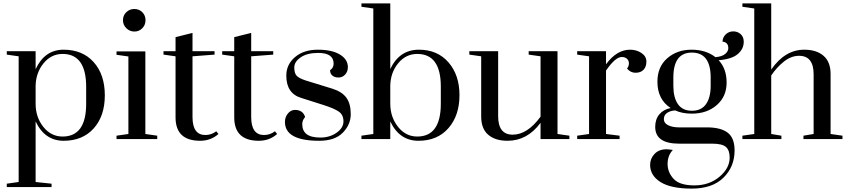

<svg xmlns="http://www.w3.org/2000/svg" viewBox="-20 -820 5004 1132"><path d="M190 -518V-412Q243 -527 355 -527Q467 -527 532.5 -453.5Q598 -380 598 -258Q598 -136 532.5 -63Q467 10 355.5 10Q244 10 190 -104V253L284 263V283H20V263L90 253V-488L20 -498V-518ZM488 -208V-308Q488 -502 349 -502Q282 -502 237 -447Q192 -392 190 -315V-208Q190 -129 235.5 -72Q281 -15 349 -15Q488 -15 488 -208Z M705 -701Q705 -729 724.5 -748Q744 -767 772 -767Q800 -767 819 -748Q838 -729 838 -701Q838 -673 819 -653.5Q800 -634 772.5 -634Q745 -634 725 -653.5Q705 -673 705 -701ZM667 -497V-517H837V-30L907 -20V0H667V-20L737 -30V-487Z M1245 -518V-498L1115 -488V-130Q1115 -24 1191 -24Q1226 -24 1255 -46L1268 -30Q1223 10 1160 10Q1015 10 1015 -128V-488L944 -498V-518H1015V-601L1115 -626V-518Z M1591 -518V-498L1461 -488V-130Q1461 -24 1537 -24Q1572 -24 1601 -46L1614 -30Q1569 10 1506 10Q1361 10 1361 -128V-488L1290 -498V-518H1361V-601L1461 -626V-518Z M1862 10Q1660 10 1660 -101Q1660 -130 1677.5 -151Q1695 -172 1719 -172Q1766 -172 1779 -130Q1762 -111 1762 -88Q1762 -49 1788 -29Q1814 -9 1869 -9Q1924 -9 1964.5 -37.5Q2005 -66 2005 -104.5Q2005 -143 1977.5 -162Q1950 -181 1887 -201L1758 -242Q1668 -268 1668 -374Q1668 -440 1719.5 -483.5Q1771 -527 1854 -527Q1937 -527 1984 -498.5Q2031 -470 2031 -424Q2031 -398 2015 -380.5Q1999 -363 1976 -363Q1953 -363 1939.5 -374.5Q1926 -386 1926 -406Q1947 -420 1947 -445Q1947 -508 1856 -508Q1791 -508 1753 -482Q1715 -456 1715 -422.5Q1715 -389 1728.5 -374Q1742 -359 1781 -346L1940 -297Q1997 -279 2022.5 -243.5Q2048 -208 2048 -147Q2048 -86 2001.5 -38Q1955 10 1862 10Z M2111 0V-20L2181 -30V-770L2111 -780V-800H2281V-413Q2335 -527 2450 -527Q2559 -527 2624 -452.5Q2689 -378 2689 -259Q2689 -139 2624 -64.5Q2559 10 2447 10Q2335 10 2281 -104V0ZM2579 -209V-309Q2579 -502 2440 -502Q2373 -502 2328 -447.5Q2283 -393 2281 -316V-209Q2281 -130 2326.5 -72.5Q2372 -15 2440 -15Q2579 -15 2579 -209Z M2917 -518V-135Q2917 -26 3003 -26Q3089 -26 3167 -132V-488L3097 -498V-518H3267V-30L3337 -20V0H3167V-96Q3089 10 2972 10Q2900 10 2858.5 -25.5Q2817 -61 2817 -133V-488L2747 -498V-518Z M3383 0V-20L3453 -30V-488L3383 -498V-518H3553V-441Q3616 -527 3695 -527Q3733 -527 3762 -507.5Q3791 -488 3791 -457Q3791 -426 3774 -408.5Q3757 -391 3727 -391Q3697 -391 3677 -416Q3688 -430 3688 -446.5Q3688 -463 3676.5 -473.5Q3665 -484 3646 -484Q3608 -484 3553 -404V-30L3633 -20V0Z M4179 27H3984Q3843 27 3843 -72Q3843 -117 3867.5 -146Q3892 -175 3934 -183Q3856 -234 3856 -338Q3856 -426 3914 -476.5Q3972 -527 4057 -527Q4142 -527 4198 -483Q4236 -486 4255 -501.5Q4274 -517 4274 -536Q4274 -555 4264 -564.5Q4254 -574 4240 -574Q4240 -599 4258.5 -617Q4277 -635 4303 -635Q4329 -635 4347 -618.5Q4365 -602 4365 -574Q4365 -531 4329.5 -501Q4294 -471 4217 -465Q4264 -415 4264 -333Q4264 -251 4206 -200.5Q4148 -150 4059 -150Q4002 -150 3961 -169Q3931 -167 3912.5 -154Q3894 -141 3894 -117.5Q3894 -94 3919.5 -81.5Q3945 -69 3984 -69H4149Q4229 -69 4270 -38Q4311 -7 4311 67Q4311 163 4245.5 227.5Q4180 292 4058 292Q3936 292 3874.5 253.5Q3813 215 3813 152Q3813 115 3839 87.5Q3865 60 3910 60Q3919 60 3947 64Q3916 97 3916 146.5Q3916 196 3951.5 234.5Q3987 273 4074 273Q4161 273 4221.5 222.5Q4282 172 4282 109Q4282 66 4260 46.5Q4238 27 4179 27ZM4170 -314V-363Q4170 -510 4059 -510Q3950 -510 3950 -363V-314Q3950 -245 3977 -206Q4004 -167 4059.5 -167Q4115 -167 4142.5 -206Q4170 -245 4170 -314Z M4357 -780V-800H4527V-410Q4608 -527 4722 -527Q4794 -527 4835.5 -491Q4877 -455 4877 -384V-30L4947 -20V0H4717V-20L4777 -30V-382Q4777 -491 4691 -491Q4645 -491 4602.5 -457.5Q4560 -424 4527 -375V-30L4587 -20V0H4357V-20L4427 -30V-770Z"/></svg>

Font: Prata
Style: Regular
Weight: 400
Designer: Cyreal (www.cyreal.org)
Foundry: Cyreal (www.cyreal.org)
Version: Version 1.010